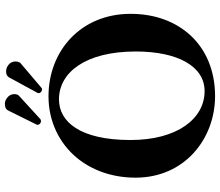

<svg xmlns="http://www.w3.org/2000/svg" viewBox="-76 -796 883 770"><g transform="rotate(-90 365.0 -411.5)"><path d="M694 -329C694 -528 546 -658 363 -658C263 -658 176 -615 118 -546C66 -484 37 -401 37 -309C37 -111 194 10 364 10C467 10 551 -27 608 -89C663 -149 694 -231 694 -329ZM351 -616C458 -616 543 -511 543 -308C543 -142 485 -32 384 -32C274 -32 188 -141 188 -329C188 -533 262 -616 351 -616ZM490 -818C479 -827 470 -828 462 -828C451 -828 444 -824 439 -816L377 -702C376 -701 376 -699 376 -697C376 -689 385 -684 390 -684C393 -684 395 -684 397 -686L496 -770C500 -774 503 -781 503 -790C503 -800 499 -811 490 -818ZM357 -824C352 -828 343 -833 334 -833C319 -833 312 -829 307 -821L250 -706C249 -705 249 -703 249 -702C249 -698 251 -694 255 -691C257 -690 260 -688 263 -688C265 -688 268 -689 271 -690L365 -776C370 -780 372 -787 372 -795C372 -806 367 -817 357 -824Z"/></g></svg>

Font: Libertinus Serif
Style: Bold
Weight: 700
Designer: Philipp H. Poll, Khaled Hosny
Foundry: Caleb Maclennan
Version: Version 7.050;RELEASE